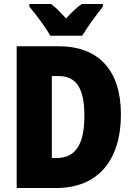

<svg xmlns="http://www.w3.org/2000/svg" viewBox="-20 -947 671 967"><path d="M233 -767H394C418 -808 468 -876 498 -913V-927H392C367 -910 342 -886 313 -854C284 -885 262 -909 237 -927H128V-913C158 -879 213 -805 233 -767ZM589 -372C589 -593 476 -714 276 -714H64V0H263C466 0 589 -131 589 -372ZM405 -365C405 -219 361 -151 263 -151H241V-564H274C362 -564 405 -506 405 -365Z"/></svg>

Font: Noto Sans Devanagari UI Condensed Black
Style: Regular
Weight: 900
Width: 3
Designer: Jelle Bosma - Monotype Design Team
Foundry: Monotype Imaging Inc.
Version: Version 2.004